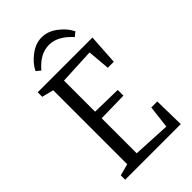

<svg xmlns="http://www.w3.org/2000/svg" viewBox="-234 -852 930 930"><g transform="rotate(-45 230.5 -387.0)"><path d="M44 -30 104 -46V-553L44 -568V-599H419L409 -443H368L358 -558L174 -549V-336L326 -333V-294L174 -291V-51L367 -41L381 -158H422L425 0H44ZM109 -679Q127 -716 165.5 -745Q204 -774 245 -774Q287 -774 325 -745.5Q363 -717 382 -679L360 -661Q305 -723 245 -723Q183 -723 131 -661Z"/></g></svg>

Font: Grenze Light
Style: Regular
Weight: 300
Designer: Renata Polastri
Foundry: Omnibus-Type
Version: Version 1.002; ttfautohint (v1.8)